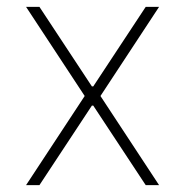

<svg xmlns="http://www.w3.org/2000/svg" viewBox="-20 -540 540 560"><path d="M56 0 227 -260 56 -520H95L248 -288H252L405 -520H444L273 -260L444 0H405L252 -232H248L95 0Z"/></svg>

Font: M PLUS 1 Code ExtraLight
Style: Regular
Weight: 250
Designer: Coji Morishita
Foundry: UNDERFOREST DESIGN
Version: Version 1.002